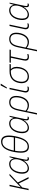

<svg xmlns="http://www.w3.org/2000/svg" viewBox="2128 -2944 1050 5345"><g transform="rotate(-90 2652.5 -271.0)"><path d="M31 0H70L107 -176L216 -275L352 0H395L245 -300L487 -530H439L113 -219H112C125 -270 138 -326 151 -387L182 -530H143Z M637 10C735 10 817 -71 853 -136H856C839 -49 840 10 904 10C916 10 933 6 944 2L951 -30C940 -26 926 -25 915 -25C887 -25 880 -41 880 -65C880 -81 883 -101 887 -121L974 -530H950L915 -416H912C899 -485 848 -540 762 -540C578 -540 490 -341 490 -179C490 -58 545 10 637 10ZM646 -25C565 -25 530 -81 530 -179C530 -300 588 -505 764 -505C837 -505 893 -457 893 -361C893 -338 892 -296 876 -248C836 -122 746 -25 646 -25Z M1074 -212C1074 -57 1133 10 1242 10C1388 10 1485 -112 1536 -387C1547 -448 1553 -502 1553 -547C1553 -698 1492 -765 1383 -765C1237 -765 1140 -654 1092 -390C1080 -324 1074 -263 1074 -212ZM1135 -411C1179 -635 1259 -730 1377 -730C1468 -730 1513 -672 1513 -547C1513 -508 1509 -461 1500 -411ZM1113 -218C1113 -262 1118 -315 1128 -376H1495C1448 -134 1370 -25 1247 -25C1158 -25 1113 -84 1113 -218Z M1765 10C1863 10 1945 -71 1981 -136H1984C1967 -49 1968 10 2032 10C2044 10 2061 6 2072 2L2079 -30C2068 -26 2054 -25 2043 -25C2015 -25 2008 -41 2008 -65C2008 -81 2011 -101 2015 -121L2102 -530H2078L2043 -416H2040C2027 -485 1976 -540 1890 -540C1706 -540 1618 -341 1618 -179C1618 -58 1673 10 1765 10ZM1774 -25C1693 -25 1658 -81 1658 -179C1658 -300 1716 -505 1892 -505C1965 -505 2021 -457 2021 -361C2021 -338 2020 -296 2004 -248C1964 -122 1874 -25 1774 -25Z M2248 -290 2137 234H2175L2210 69C2218 32 2225 -6 2233 -52C2266 -19 2322 10 2395 10C2579 10 2655 -191 2655 -344C2655 -469 2593 -539 2479 -539C2346 -539 2281 -450 2248 -290ZM2393 -25C2329 -25 2275 -50 2242 -84L2283 -278C2313 -425 2367 -505 2476 -505C2571 -505 2616 -447 2616 -344C2616 -193 2541 -25 2393 -25Z M2863 -606H2891L2993 -768L2994 -776H2948L2864 -613ZM2842 10C2869 10 2891 6 2909 0L2916 -36C2894 -27 2873 -25 2851 -25C2811 -25 2790 -46 2790 -87C2790 -97 2791 -108 2794 -121L2881 -530H2842L2755 -118C2751 -104 2750 -91 2750 -80C2750 -20 2787 10 2842 10Z M3191 10C3338 10 3429 -100 3458 -259C3475 -360 3460 -441 3398 -494H3536L3543 -530H3336C3162 -530 3047 -440 3015 -260C2990 -114 3045 10 3191 10ZM3199 -25C3077 -25 3032 -122 3055 -258C3083 -417 3179 -494 3338 -494H3357C3421 -440 3435 -359 3418 -258C3393 -119 3317 -25 3199 -25Z M3739 10C3772 10 3799 3 3819 -4V-38C3796 -30 3773 -25 3743 -25C3696 -25 3677 -49 3677 -91C3677 -109 3679 -130 3685 -154L3757 -494H3938L3946 -530H3586L3578 -494H3718L3646 -152C3641 -129 3637 -105 3637 -87C3637 -23 3672 10 3739 10Z M4008 -290 3897 234H3935L3970 69C3978 32 3985 -6 3993 -52C4026 -19 4082 10 4155 10C4339 10 4415 -191 4415 -344C4415 -469 4353 -539 4239 -539C4106 -539 4041 -450 4008 -290ZM4153 -25C4089 -25 4035 -50 4002 -84L4043 -278C4073 -425 4127 -505 4236 -505C4331 -505 4376 -447 4376 -344C4376 -193 4301 -25 4153 -25Z M4602 10C4629 10 4651 6 4669 0L4676 -36C4654 -27 4633 -25 4611 -25C4571 -25 4550 -46 4550 -87C4550 -97 4551 -108 4554 -121L4641 -530H4602L4515 -118C4511 -104 4510 -91 4510 -80C4510 -20 4547 10 4602 10Z M4915 10C5013 10 5095 -71 5131 -136H5134C5117 -49 5118 10 5182 10C5194 10 5211 6 5222 2L5229 -30C5218 -26 5204 -25 5193 -25C5165 -25 5158 -41 5158 -65C5158 -81 5161 -101 5165 -121L5252 -530H5228L5193 -416H5190C5177 -485 5126 -540 5040 -540C4856 -540 4768 -341 4768 -179C4768 -58 4823 10 4915 10ZM4924 -25C4843 -25 4808 -81 4808 -179C4808 -300 4866 -505 5042 -505C5115 -505 5171 -457 5171 -361C5171 -338 5170 -296 5154 -248C5114 -122 5024 -25 4924 -25Z"/></g></svg>

Font: Noto Sans ExtraLight
Style: Italic
Weight: 200
Italic angle: -12°
Designer: Monotype Design Team
Foundry: Monotype Imaging Inc.
Version: Version 2.013